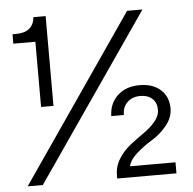

<svg xmlns="http://www.w3.org/2000/svg" viewBox="-52 -781 836 833"><g transform="rotate(-5 366.0 -364.5)"><path d="M123 -338V-622H27V-663H42Q117 -663 124 -729H177V-338ZM35 0 531 -721H598L101 0ZM425 -14Q425 -53 446 -86Q467 -119 496.5 -142Q526 -165 555.5 -185.5Q585 -206 606 -230.5Q627 -255 627 -282Q627 -313 607.5 -330.5Q588 -348 556 -348Q520 -348 498.5 -326.5Q477 -305 478 -272H423Q424 -326 460 -360.5Q496 -395 557 -395Q614 -395 648 -364.5Q682 -334 682 -283Q682 -243 653.5 -208.5Q625 -174 590 -153Q555 -132 523 -104Q491 -76 485 -48H683V0H425Z"/></g></svg>

Font: Mona Sans
Style: Regular
Weight: 400
Designer: Deni Anggara
Foundry: GitHub
Version: Version 2.000;Glyphs 3.2.3 (3260)